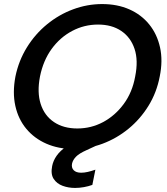

<svg xmlns="http://www.w3.org/2000/svg" viewBox="-20 -727 824 946"><path d="M341 7Q268 7 208.5 -19Q149 -45 109.5 -92.5Q70 -140 55.5 -205.5Q41 -271 56 -350Q72 -428 112.5 -493.5Q153 -559 211.5 -607Q270 -655 340 -681Q410 -707 483 -707Q558 -707 617 -681Q676 -655 715 -607Q754 -559 768.5 -493.5Q783 -428 767 -350Q752 -271 711.5 -205.5Q671 -140 613 -92.5Q555 -45 485.5 -19Q416 7 341 7ZM361 -94Q429 -94 488 -125.5Q547 -157 589.5 -214.5Q632 -272 646 -350Q662 -429 643 -486Q624 -543 577.5 -574.5Q531 -606 463 -606Q395 -606 335.5 -574.5Q276 -543 234.5 -486Q193 -429 177 -350Q162 -272 180.5 -214.5Q199 -157 246 -125.5Q293 -94 361 -94ZM441 -72 460 -12 406 13Q370 29 354.5 45Q339 61 335 79Q331 99 343 111.5Q355 124 380 124Q395 124 412.5 120Q430 116 450 109L435 184Q416 191 393.5 195Q371 199 350 199Q317 199 288.5 188.5Q260 178 244.5 154.5Q229 131 237 91Q242 65 259 40.5Q276 16 309.5 -7.5Q343 -31 395 -53Z"/></svg>

Font: Albert Sans SemiBold
Style: Italic
Weight: 600
Italic angle: -11.25°
Designer: Andreas Rasmussen
Foundry: a.Foundry
Version: Version 1.025